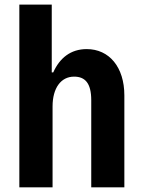

<svg xmlns="http://www.w3.org/2000/svg" viewBox="-20 -804 605 824"><path d="M63 0H205.6V-347.2C205.6 -426.3 241.7 -475.1 297.9 -475.1C344.7 -475.1 371.6 -447.8 371.6 -374V0H513.7V-394.5C513.7 -516.1 448.7 -593.3 352.1 -593.3C283.2 -593.3 235.8 -554.7 208.5 -493.2H202.1V-784.2H63Z"/></svg>

Font: Decalotype SemiBold
Style: Regular
Weight: 600
Designer: Alfredo Marco Pradil
Foundry: Alfredo Marco Pradil
Version: Version 1.0